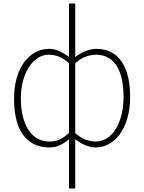

<svg xmlns="http://www.w3.org/2000/svg" viewBox="-20 -814 810 1077"><path d="M367 -33V243H402V-33Q431 -11 460 1Q489 13 515 13Q555 13 590.5 -6Q626 -25 652.5 -61.5Q679 -98 694.5 -151Q710 -204 710 -271Q710 -332 698.5 -381.5Q687 -431 663.5 -466.5Q640 -502 604.5 -521Q569 -540 521 -540Q491 -540 460 -527.5Q429 -515 402 -494V-794H367V-495Q340 -514 313 -527Q286 -540 255 -540Q214 -540 178 -520.5Q142 -501 115.5 -465Q89 -429 74 -377.5Q59 -326 59 -262Q59 -123 111.5 -55Q164 13 255 13Q290 13 317 0Q344 -13 367 -33ZM402 -67V-459Q434 -487 463 -497Q492 -507 518 -507Q560 -507 589.5 -489Q619 -471 637.5 -439.5Q656 -408 664.5 -364.5Q673 -321 673 -271Q673 -216 661.5 -170Q650 -124 629.5 -90.5Q609 -57 580 -38.5Q551 -20 516 -20Q494 -20 464 -29.5Q434 -39 402 -67ZM367 -459V-69Q338 -41 312.5 -30.5Q287 -20 258 -20Q219 -20 189 -37.5Q159 -55 138.5 -87Q118 -119 107.5 -163.5Q97 -208 97 -262Q97 -313 108.5 -357.5Q120 -402 141 -435.5Q162 -469 191 -488Q220 -507 254 -507Q283 -507 310.5 -496.5Q338 -486 367 -459Z"/></svg>

Font: Spoqa Han Sans Neo Thin
Style: Regular
Weight: 100
Designer: [Spoqa Han Sans Neo] Dong-huui Kim  Younghwa Kang  Yujin Lee  [Noto Sans] Ryoko NISHIZUKA  (kana & ideographs); Paul D. 
Foundry: Spoqa (http://www.spoqa-han-sans.com)
Version: Version 1.100;hotconv 1.0.109;makeotfexe 2.5.65596